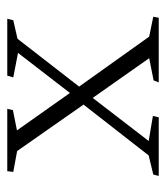

<svg xmlns="http://www.w3.org/2000/svg" viewBox="16 -475 459 531"><g transform="rotate(-90 245.5 -209.5)"><path d="M186.5 0 190.4 -16.1 121.1 -27.8 240.2 -182.6 350.1 -26.4 288.6 -14.2 283.2 0H461.9L464.8 -15.1L409.7 -26.4L271.5 -220.2L403.8 -390.6L455.1 -402.3L459 -418.9H301.8L296.9 -402.3L364.7 -389.2L253.9 -245.6L150.4 -392.1L206.5 -403.3L210 -418.9H37.6L35.6 -402.3L93.3 -391.6L221.7 -208L81.1 -27.8L28.3 -15.1L24.4 0Z"/></g></svg>

Font: Neuton ExtraLight
Style: Regular
Weight: 275
Designer: Brian M Zick
Foundry: Brian M Zick
Version: Version 1.560